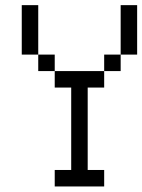

<svg xmlns="http://www.w3.org/2000/svg" viewBox="-20 -832 540 728"><path d="M187.5 -187.5H250V-500H187.5V-562.5H375V-500H312.5V-187.5H375V-125H187.5ZM125 -625H187.5V-562.5H125V-625H62.5V-812.5H125ZM375 -625H437.5V-562.5H375ZM437.5 -812.5H500V-625H437.5Z"/></svg>

Font: HE신이문
Style: regular
Weight: 500
Monospace: yes
Designer: Taeyun An (WindowsTiger)
Version: v1.1